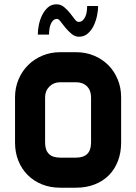

<svg xmlns="http://www.w3.org/2000/svg" viewBox="-20 -874 634 894"><path d="M544 -210Q544 -163 529 -124Q514 -85 486.5 -57.5Q459 -30 420 -15Q381 0 334 0H260Q214 0 175.5 -15.5Q137 -31 109 -59Q81 -87 65.5 -125.5Q50 -164 50 -210V-421Q50 -465 66 -503.5Q82 -542 110.5 -570.5Q139 -599 177.5 -615Q216 -631 260 -631H334Q379 -631 417.5 -615Q456 -599 484 -571Q512 -543 528 -504.5Q544 -466 544 -421ZM404 -210V-421Q404 -453 385 -472Q366 -491 334 -491H260Q230 -491 210 -471Q190 -451 190 -421V-210Q190 -140 260 -140H334Q404 -140 404 -210ZM346 -772Q358 -772 366 -780Q374 -788 378.5 -799.5Q383 -811 384.5 -824Q386 -837 386 -846H437Q437 -827 432 -802Q427 -777 416.5 -755Q406 -733 389 -718Q372 -703 348 -703Q329 -703 313.5 -716Q298 -729 285 -744.5Q272 -760 262.5 -773Q253 -786 246 -786Q234 -786 226.5 -778Q219 -770 215 -758.5Q211 -747 209.5 -734.5Q208 -722 208 -713H156Q156 -732 160.5 -756Q165 -780 175.5 -802Q186 -824 202.5 -839Q219 -854 243 -854Q263 -854 278.5 -841Q294 -828 306 -813Q318 -798 327.5 -785Q337 -772 346 -772Z"/></svg>

Font: CAT North
Style: Regular
Weight: 400
Designer: Peter Wiegel
Foundry: Peter Wiegel
Version: Version 1.000